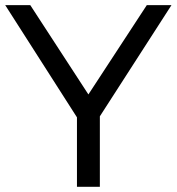

<svg xmlns="http://www.w3.org/2000/svg" viewBox="-20 -717 678 737"><path d="M96.2 -697.3 319.3 -354.5 543.5 -697.3H638.2L363.3 -270.5V0H275.4V-266.6L0 -697.3Z"/></svg>

Font: Lunasima
Style: Regular
Weight: 400
Designer: The DocRepair Project, Monotype Design Team
Foundry: Google
Version: Version 2.009